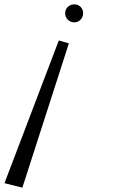

<svg xmlns="http://www.w3.org/2000/svg" viewBox="-37 -599 515 875"><path d="M-16.6 235.8 231 -414.6 276.9 -401.4 64.9 256.3ZM341.8 -539.1Q341.8 -521.5 330.1 -509.3Q318.4 -497.1 301.3 -497.1Q284.2 -497.1 272 -509.3Q259.8 -521.5 259.8 -538.6Q259.8 -555.7 272 -567.4Q284.2 -579.1 301.8 -579.1Q318.8 -579.1 330.3 -567.6Q341.8 -556.2 341.8 -539.1Z"/></svg>

Font: Petit Formal Script
Style: Regular
Weight: 400
Version: Version 1.001; ttfautohint (v0.8) -G 200 -r 50